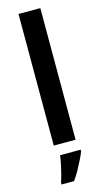

<svg xmlns="http://www.w3.org/2000/svg" viewBox="-147 -805 580 1071"><g transform="rotate(-15 143.5 -269.5)"><path d="M207 0H81V-760H207ZM220 71Q212 91 199.5 116.5Q187 142 172 169Q157 196 139 221H67V208Q74 190 80.5 163.5Q87 137 93 109.5Q99 82 101 61H220Z"/></g></svg>

Font: Noto Sans Armenian SemiBold
Style: Regular
Weight: 600
Designer: Monotype Design Team
Foundry: Monotype Imaging Inc.
Version: Version 2.007